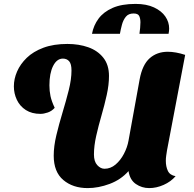

<svg xmlns="http://www.w3.org/2000/svg" viewBox="-20 -943 992 983"><path d="M429 20Q353 20 304 -21.5Q255 -63 255 -146Q255 -194 268.5 -250.5Q282 -307 300 -366.5Q318 -426 332 -481.5Q346 -537 346 -582Q346 -616 334 -629.5Q322 -643 302 -643Q271 -643 252 -605.5Q233 -568 233 -506Q233 -477 238.5 -451Q244 -425 260 -391Q245 -374 224.5 -367Q204 -360 187 -360Q143 -360 112.5 -379.5Q82 -399 66.5 -431.5Q51 -464 51 -501Q51 -539 67.5 -577Q84 -615 117 -647Q150 -679 202 -698.5Q254 -718 325 -718Q384 -718 432 -701Q480 -684 509 -647.5Q538 -611 538 -554Q538 -509 526.5 -457Q515 -405 499.5 -351.5Q484 -298 472.5 -247Q461 -196 461 -152Q461 -116 478 -97.5Q495 -79 515 -79Q546 -79 571.5 -100.5Q597 -122 614.5 -155.5Q632 -189 638 -223L695 -537Q709 -612 746.5 -645Q784 -678 839 -678Q859 -678 881.5 -674Q904 -670 928 -662L835 -173Q833 -160 831 -146.5Q829 -133 829 -120Q829 -90 839.5 -68Q850 -46 879 -41Q855 -13 818 3.5Q781 20 744 20Q706 20 675.5 -1Q645 -22 638 -67Q599 -23 541.5 -1.5Q484 20 429 20ZM451 -770Q459 -813 484.5 -847.5Q510 -882 556.5 -902.5Q603 -923 674 -923Q730 -923 768.5 -905Q807 -887 826.5 -858.5Q846 -830 846 -797Q846 -785 843 -770H694Q696 -784 697.5 -800Q699 -816 699 -829Q699 -847 693 -860.5Q687 -874 664 -874Q638 -874 624.5 -857.5Q611 -841 604.5 -817Q598 -793 594 -770Z"/></svg>

Font: Sansita Swashed Light ExtraBold
Style: Regular
Weight: 800
Version: Version 1.003